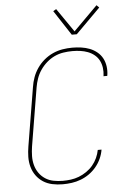

<svg xmlns="http://www.w3.org/2000/svg" viewBox="-63 -1012 726 1066"><g transform="rotate(-5 300.0 -479.0)"><path d="M243 8Q213 8 185 2Q157 -4 134.5 -18.5Q112 -33 96 -55Q80 -77 72.5 -104Q65 -131 65.5 -160Q66 -189 71 -218L125 -544Q129 -571 138.5 -597.5Q148 -624 164.5 -648Q181 -672 203.5 -691Q226 -710 252.5 -722Q279 -734 306.5 -738.5Q334 -743 361 -743Q387 -743 411.5 -739.5Q436 -736 458 -727.5Q480 -719 498.5 -704Q517 -689 528 -668.5Q539 -648 542.5 -623Q546 -598 542 -573L541 -570H520L521 -573Q524 -595 521 -617Q518 -639 508.5 -657.5Q499 -676 482.5 -689.5Q466 -703 446 -710.5Q426 -718 404.5 -721Q383 -724 360 -724Q335 -724 309.5 -720Q284 -716 260.5 -705Q237 -694 216.5 -676Q196 -658 181 -636Q166 -614 157.5 -589.5Q149 -565 145 -541L91 -215Q87 -189 86.5 -163Q86 -137 92.5 -112.5Q99 -88 113 -68Q127 -48 147.5 -34.5Q168 -21 193.5 -16Q219 -11 245 -11Q267 -11 290 -14Q313 -17 335 -25.5Q357 -34 377.5 -48Q398 -62 413.5 -80.5Q429 -99 439 -121Q449 -143 453 -165H474Q470 -140 459 -115.5Q448 -91 430.5 -70Q413 -49 391 -33.5Q369 -18 344 -8.5Q319 1 293.5 4.5Q268 8 243 8ZM365 -815 274 -954 291 -964 382 -832 516 -966 530 -952 393 -815Z"/></g></svg>

Font: Iosevka Thin Extended Oblique
Style: Regular
Weight: 100
Width: 7
Italic angle: -9°
Monospace: yes
Designer: Belleve Invis
Foundry: Belleve Invis
Version: Version 32.5.0; ttfautohint (v1.8.4)